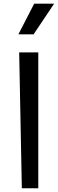

<svg xmlns="http://www.w3.org/2000/svg" viewBox="-20 -1008 310 1028"><path d="M82.7 -727.3 96.9 0H185V-727.3ZM78.5 -824.2H159.8L269.9 -988.3H163Z"/></svg>

Font: Inter 465
Style: Regular
Weight: 400
Designer: Rasmus Andersson
Foundry: rsms
Version: Version 3.019;Glyphs 3.1.2 (3151)